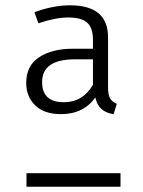

<svg xmlns="http://www.w3.org/2000/svg" viewBox="-20 -705 540 725"><path d="M409 -274Q351 -282 340 -337Q295 -274 210 -274Q147 -274 113 -307Q79 -340 79 -392Q79 -457 128 -489Q177 -521 255 -521H331V-555Q331 -600 309 -619.5Q287 -639 238 -639Q189 -639 125 -617L110 -659Q182 -685 244 -685Q388 -685 388 -564V-375Q388 -346 396 -333Q404 -320 421 -313ZM221 -319Q293 -319 331 -385V-481H263Q139 -481 139 -395Q139 -319 221 -319ZM435 0H80V-51H435Z"/></svg>

Font: Trujillo Light
Style: Regular
Weight: 300
Designer: Fira Sans original fonts by bBox Type GmbH, Carrois Corporate GbR, & Edenspiekermann AG / Changes by Cristiano Sobral
Foundry: Fira Sans original fonts by bBox Type GmbH, Carrois Corporate GbR, & Edenspiekermann AG / Changes by Cristiano Sobral
Version: Version 4.301;July 28, 2020;FontCreator 13.0.0.2655 64-bit